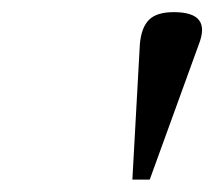

<svg xmlns="http://www.w3.org/2000/svg" viewBox="-20 -762 349 313"><path d="M195.8 -469.2 208 -689.9Q210.4 -717.3 222.9 -729.7Q235.4 -742.2 263.2 -742.2Q294.4 -742.2 304.4 -729.2Q314.5 -716.3 304.2 -689.9L224.1 -469.2Z"/></svg>

Font: Linguistics Pro
Style: Italic
Weight: 400
Italic angle: -12°
Designer: Stefan Peev, Context Ltd
Foundry: Stefan Peev, Context Ltd
Version: Version 001.000